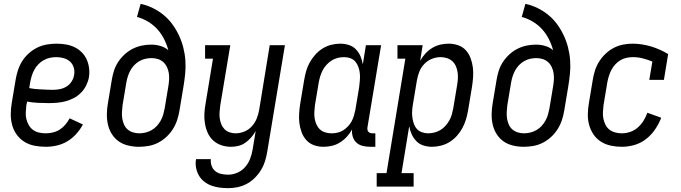

<svg xmlns="http://www.w3.org/2000/svg" viewBox="-20 -755 3540 998"><path d="M218 8Q189 8 160 2.5Q131 -3 107.5 -17.5Q84 -32 67.5 -54.5Q51 -77 43.5 -104Q36 -131 36 -160.5Q36 -190 41 -219L61 -339Q65 -364 73 -389Q81 -414 95 -436.5Q109 -459 129.5 -477.5Q150 -496 173.5 -507.5Q197 -519 222.5 -523.5Q248 -528 273 -528Q298 -528 322 -524Q346 -520 367 -510Q388 -500 404.5 -483.5Q421 -467 430.5 -446Q440 -425 443 -401Q446 -377 442 -352Q438 -331 427.5 -310Q417 -289 400.5 -272.5Q384 -256 363 -245Q342 -234 320.5 -228.5Q299 -223 277 -221Q255 -219 234 -219Q205 -219 176.5 -220.5Q148 -222 121 -227L117 -208Q115 -190 114 -171.5Q113 -153 117 -136.5Q121 -120 129.5 -105Q138 -90 151.5 -80Q165 -70 182.5 -66Q200 -62 218 -62Q236 -62 255 -66.5Q274 -71 290.5 -81.5Q307 -92 320 -107.5Q333 -123 342 -140L411 -108Q397 -82 376.5 -59Q356 -36 330 -20.5Q304 -5 275 1.5Q246 8 218 8ZM251 -288Q270 -288 288 -291Q306 -294 323 -303.5Q340 -313 351 -329.5Q362 -346 365 -364Q369 -384 363.5 -403Q358 -422 344.5 -434.5Q331 -447 312 -452.5Q293 -458 273 -458Q256 -458 239.5 -454.5Q223 -451 207.5 -442.5Q192 -434 179.5 -421Q167 -408 158.5 -392.5Q150 -377 145 -360.5Q140 -344 137 -328L132 -297Q147 -294 161.5 -292.5Q176 -291 191 -290.5Q206 -290 221 -289Q236 -288 251 -288Z M702 8Q674 8 646.5 1.5Q619 -5 597.5 -20Q576 -35 561.5 -58Q547 -81 541 -107.5Q535 -134 535.5 -162.5Q536 -191 541 -219L561 -339Q565 -364 572.5 -387.5Q580 -411 594 -432.5Q608 -454 627.5 -472Q647 -490 670 -501.5Q693 -513 717 -518Q741 -523 766 -523Q791 -523 814.5 -516Q838 -509 855 -494Q847 -524 832.5 -552.5Q818 -581 797.5 -603.5Q777 -626 749.5 -642.5Q722 -659 692 -667L711 -735Q744 -728 774.5 -713Q805 -698 830.5 -677Q856 -656 875.5 -629.5Q895 -603 909.5 -572.5Q924 -542 932.5 -509Q941 -476 943.5 -441.5Q946 -407 942.5 -371.5Q939 -336 933 -301L913 -181Q909 -156 901 -131.5Q893 -107 879 -84.5Q865 -62 845 -43.5Q825 -25 801.5 -13Q778 -1 752.5 3.5Q727 8 702 8ZM704 -62Q720 -62 736.5 -66Q753 -70 768 -78.5Q783 -87 795 -100Q807 -113 815.5 -128.5Q824 -144 828.5 -160Q833 -176 836 -192L855 -306Q858 -324 859 -341Q860 -358 857.5 -374.5Q855 -391 848 -406Q841 -421 829 -432Q817 -443 801 -448Q785 -453 768 -453Q752 -453 736 -449.5Q720 -446 705 -437.5Q690 -429 678 -416.5Q666 -404 658 -389.5Q650 -375 645 -359.5Q640 -344 637 -328L617 -208Q615 -191 614 -173.5Q613 -156 615.5 -139.5Q618 -123 624.5 -108Q631 -93 643 -82.5Q655 -72 671 -67Q687 -62 704 -62Z M1166 223Q1143 223 1120.5 220Q1098 217 1078 209.5Q1058 202 1041 188.5Q1024 175 1013.5 156.5Q1003 138 999 116Q995 94 999 72H1076Q1074 90 1080 107Q1086 124 1099 134.5Q1112 145 1129.5 149Q1147 153 1166 153Q1189 153 1213 143Q1237 133 1254 113.5Q1271 94 1280 70.5Q1289 47 1293 23L1309 -74Q1299 -56 1285.5 -40.5Q1272 -25 1255 -13Q1238 -1 1218.5 3.5Q1199 8 1180 8Q1154 8 1129.5 -0.5Q1105 -9 1087 -26Q1069 -43 1059 -66Q1049 -89 1045 -114.5Q1041 -140 1042.5 -166.5Q1044 -193 1049 -219L1087 -450H1046V-520H1177L1125 -208Q1123 -191 1121.5 -174Q1120 -157 1122 -141Q1124 -125 1130 -110Q1136 -95 1146.5 -84Q1157 -73 1172.5 -67.5Q1188 -62 1204 -62Q1227 -62 1249.5 -71Q1272 -80 1288.5 -98Q1305 -116 1314 -138Q1323 -160 1327 -183L1382 -520H1461L1369 34Q1365 59 1357.5 83Q1350 107 1336.5 129Q1323 151 1304 170Q1285 189 1262 201Q1239 213 1214.5 218Q1190 223 1166 223Z M1661 8Q1661 8 1661 8Q1661 8 1661 8Q1635 8 1611.5 -0.5Q1588 -9 1572 -27Q1556 -45 1547.5 -68.5Q1539 -92 1536 -116.5Q1533 -141 1535 -167.5Q1537 -194 1541 -219L1561 -339Q1565 -363 1571.5 -386Q1578 -409 1590 -430.5Q1602 -452 1619 -471Q1636 -490 1657 -503Q1678 -516 1701.5 -522Q1725 -528 1749 -528Q1772 -528 1793.5 -521Q1815 -514 1830 -498.5Q1845 -483 1853.5 -463Q1862 -443 1866 -421L1882 -520H1961L1890 -93Q1889 -87 1890 -81Q1891 -75 1894.5 -70.5Q1898 -66 1904 -64Q1910 -62 1916 -62H1931V8H1904Q1885 8 1866 3.5Q1847 -1 1833.5 -13Q1820 -25 1814 -43.5Q1808 -62 1810 -82Q1799 -62 1783 -44.5Q1767 -27 1747 -14.5Q1727 -2 1705 3Q1683 8 1661 8ZM1704 -62Q1719 -62 1734.5 -65.5Q1750 -69 1763.5 -77.5Q1777 -86 1788.5 -98Q1800 -110 1807.5 -124Q1815 -138 1819.5 -153Q1824 -168 1827 -183L1847 -303Q1849 -320 1850.5 -338Q1852 -356 1850.5 -372.5Q1849 -389 1843.5 -405Q1838 -421 1828 -433.5Q1818 -446 1802 -452Q1786 -458 1768 -458Q1752 -458 1735.5 -454Q1719 -450 1704.5 -441Q1690 -432 1678 -419Q1666 -406 1658 -391Q1650 -376 1645 -360Q1640 -344 1637 -328L1617 -208Q1615 -191 1614 -173.5Q1613 -156 1615.5 -140Q1618 -124 1624.5 -109Q1631 -94 1642.5 -83Q1654 -72 1670 -67Q1686 -62 1703 -62Z M1938 215V145H1989L2087 -450H2046V-520H2177L2164 -439Q2175 -459 2191 -476.5Q2207 -494 2227 -506Q2247 -518 2268.5 -523Q2290 -528 2312 -528Q2312 -528 2312 -528Q2312 -528 2312 -528Q2338 -528 2362 -519.5Q2386 -511 2402 -493Q2418 -475 2426.5 -451.5Q2435 -428 2438 -403.5Q2441 -379 2439 -352.5Q2437 -326 2433 -301L2413 -181Q2409 -157 2402 -134Q2395 -111 2383.5 -89.5Q2372 -68 2355 -49Q2338 -30 2317 -17Q2296 -4 2272 2Q2248 8 2225 8Q2202 8 2180.5 1Q2159 -6 2144 -21.5Q2129 -37 2120 -57Q2111 -77 2107 -99L2067 145H2130V215ZM2205 -62Q2221 -62 2237.5 -66Q2254 -70 2269 -79Q2284 -88 2295.5 -101Q2307 -114 2315.5 -129Q2324 -144 2328.5 -160Q2333 -176 2336 -192L2356 -312Q2359 -329 2360 -346.5Q2361 -364 2358.5 -380Q2356 -396 2349.5 -411Q2343 -426 2331 -437Q2319 -448 2303 -453Q2287 -458 2270 -458Q2247 -458 2224.5 -449Q2202 -440 2185 -422Q2168 -404 2159.5 -382Q2151 -360 2147 -337L2127 -217Q2124 -200 2122.5 -182Q2121 -164 2123 -147.5Q2125 -131 2130 -115Q2135 -99 2145.5 -86.5Q2156 -74 2172 -68Q2188 -62 2205 -62Z M2702 8Q2674 8 2646.5 1.5Q2619 -5 2597.5 -20Q2576 -35 2561.5 -58Q2547 -81 2541 -107.5Q2535 -134 2535.5 -162.5Q2536 -191 2541 -219L2561 -339Q2565 -364 2572.5 -387.5Q2580 -411 2594 -432.5Q2608 -454 2627.5 -472Q2647 -490 2670 -501.5Q2693 -513 2717 -518Q2741 -523 2766 -523Q2791 -523 2814.5 -516Q2838 -509 2855 -494Q2847 -524 2832.5 -552.5Q2818 -581 2797.5 -603.5Q2777 -626 2749.5 -642.5Q2722 -659 2692 -667L2711 -735Q2744 -728 2774.5 -713Q2805 -698 2830.5 -677Q2856 -656 2875.5 -629.5Q2895 -603 2909.5 -572.5Q2924 -542 2932.5 -509Q2941 -476 2943.5 -441.5Q2946 -407 2942.5 -371.5Q2939 -336 2933 -301L2913 -181Q2909 -156 2901 -131.5Q2893 -107 2879 -84.5Q2865 -62 2845 -43.5Q2825 -25 2801.5 -13Q2778 -1 2752.5 3.5Q2727 8 2702 8ZM2704 -62Q2720 -62 2736.5 -66Q2753 -70 2768 -78.5Q2783 -87 2795 -100Q2807 -113 2815.5 -128.5Q2824 -144 2828.5 -160Q2833 -176 2836 -192L2855 -306Q2858 -324 2859 -341Q2860 -358 2857.5 -374.5Q2855 -391 2848 -406Q2841 -421 2829 -432Q2817 -443 2801 -448Q2785 -453 2768 -453Q2752 -453 2736 -449.5Q2720 -446 2705 -437.5Q2690 -429 2678 -416.5Q2666 -404 2658 -389.5Q2650 -375 2645 -359.5Q2640 -344 2637 -328L2617 -208Q2615 -191 2614 -173.5Q2613 -156 2615.5 -139.5Q2618 -123 2624.5 -108Q2631 -93 2643 -82.5Q2655 -72 2671 -67Q2687 -62 2704 -62Z M3212 8Q3183 8 3155 2Q3127 -4 3104 -18.5Q3081 -33 3065.5 -55.5Q3050 -78 3042.5 -105Q3035 -132 3035.5 -161Q3036 -190 3041 -219L3061 -339Q3065 -364 3072.5 -388Q3080 -412 3094 -434.5Q3108 -457 3127.5 -475.5Q3147 -494 3170 -506Q3193 -518 3218 -523Q3243 -528 3268 -528Q3293 -528 3318 -524Q3343 -520 3366 -513Q3389 -506 3411 -496Q3433 -486 3453 -474L3431 -340H3355L3371 -435Q3347 -445 3321.5 -451.5Q3296 -458 3270 -458Q3253 -458 3236.5 -454.5Q3220 -451 3205 -442Q3190 -433 3178 -420Q3166 -407 3158 -391.5Q3150 -376 3145 -360Q3140 -344 3137 -328L3117 -208Q3115 -190 3114 -172Q3113 -154 3116.5 -137.5Q3120 -121 3127.5 -106Q3135 -91 3148 -81Q3161 -71 3178 -66.5Q3195 -62 3212 -62Q3234 -62 3256 -69.5Q3278 -77 3295.5 -92.5Q3313 -108 3325 -127.5Q3337 -147 3345 -169L3417 -143Q3405 -112 3385.5 -83Q3366 -54 3338.5 -32.5Q3311 -11 3278 -1.5Q3245 8 3212 8Z"/></svg>

Font: Iosevka Gothic
Style: Italic
Weight: 400
Italic angle: -9°
Monospace: yes
Designer: Belleve Invis
Foundry: Belleve Invis
Version: Version 15.5.1; ttfautohint (v1.8.4)